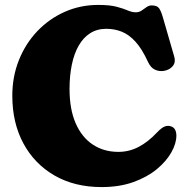

<svg xmlns="http://www.w3.org/2000/svg" viewBox="-20 -740 766 780"><path d="M696.5 -189Q696.5 -157 676 -120.8Q655.5 -84.5 616.8 -52.5Q578 -20.5 521.5 -0.2Q465 20 393 20Q283 20 201.5 -27Q120 -74 75 -157.5Q30 -241 30 -351Q30 -429 57 -496.2Q84 -563.5 132 -613.8Q180 -664 243.2 -692Q306.5 -720 379 -720Q426.5 -720 454.2 -712.5Q482 -705 499.2 -697.5Q516.5 -690 531.5 -690Q545 -690 555.2 -697Q565.5 -704 575.2 -711Q585 -718 596.5 -718Q618 -718 626.2 -706.5Q634.5 -695 642 -668.5L688 -509.5Q694.5 -487 681.8 -471.5Q669 -456 646 -452Q627 -449 609.8 -456.8Q592.5 -464.5 581.5 -488Q557 -541.5 530.2 -570.8Q503.5 -600 474 -611.5Q444.5 -623 412 -623Q374.5 -623 346.5 -605.2Q318.5 -587.5 299.8 -554.8Q281 -522 271.8 -477.2Q262.5 -432.5 262.5 -378.5Q262.5 -296 287.5 -239Q312.5 -182 357.2 -152.5Q402 -123 461 -123Q504.5 -123 543.2 -143.2Q582 -163.5 617.5 -201.5Q637 -222 650.2 -226.5Q663.5 -231 675 -226.5Q686 -223 691.2 -213.2Q696.5 -203.5 696.5 -189Z"/></svg>

Font: Fraunces SuperSoft
Style: Regular
Weight: 900
Version: Version 1.000;[b76b70a41]